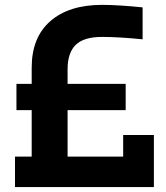

<svg xmlns="http://www.w3.org/2000/svg" viewBox="-20 -761 676 781"><path d="M491.2 -313H254.9V-124H481V-211.9H606V0H41V-124H108.9V-313H46.9V-419.9H108.9V-485.8Q108.9 -608.9 184.8 -675Q260.7 -741.2 395 -741.2Q460 -741.2 560.1 -731V-601.1Q462.4 -610.8 395 -610.8Q320.8 -610.8 287.8 -578.4Q254.9 -545.9 254.9 -479V-419.9H491.2Z"/></svg>

Font: Sora
Style: Bold
Weight: 700
Designer: Jonathan Barnbrook, Julián Moncada
Foundry: Barnbrook Fonts
Version: Version 2.000